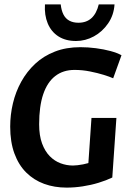

<svg xmlns="http://www.w3.org/2000/svg" viewBox="-20 -844 603 879"><path d="M284.8 14.9Q229.1 14.9 182 -2.3Q134.9 -19.5 100 -54.2Q65.1 -88.9 45.9 -141.5Q26.7 -194 26.7 -264.2Q26.7 -318.4 39.2 -371.1Q51.7 -423.8 77.3 -470.1Q102.9 -516.3 141.1 -552Q179.3 -587.7 231.2 -607.8Q283 -628 348 -628Q383 -628 419 -623.3Q455.1 -618.6 486 -610.3Q516.8 -601.9 536.2 -591.1L498.1 -485.6Q482.7 -492.6 454.7 -501.3Q426.7 -510 391.9 -516.9Q357.1 -523.9 321.2 -523.9Q269 -523.9 232.8 -495.8Q196.6 -467.8 177.9 -412.6Q159.2 -357.5 159.2 -275Q159.2 -223.5 172.5 -187.4Q185.8 -151.3 207.9 -128.9Q230.1 -106.5 257.5 -96.4Q284.9 -86.2 314.2 -86.2Q322.7 -86.2 335 -87.6Q347.3 -89 360.7 -91.6Q374.2 -94.2 384.6 -97.4L398.8 -304H512.9L494.1 -31.3Q466.3 -17.9 431.4 -7.3Q396.5 3.4 359 9.1Q321.6 14.9 284.8 14.9ZM328.1 -656.3Q280.3 -656.3 247.3 -677.5Q214.3 -698.8 198.5 -736.9Q182.7 -774.9 185.8 -823.9H258Q260.9 -796.5 270.4 -777.7Q279.9 -758.9 297.3 -749.4Q314.7 -739.9 338.9 -739.9Q375.8 -739.9 399 -761.2Q422.1 -782.4 432.1 -823.9H504.3Q501.2 -774.9 475 -736.9Q448.9 -698.8 409.9 -677.5Q370.9 -656.3 328.1 -656.3Z"/></svg>

Font: Ancizar Sans Thin
Style: Italic
Weight: 100
Italic angle: -4°
Designer: Cesar Puertas, Viviana Monsalve, Julian Moncada, Julian Prieto, Jose Castro, Mariel Hernandez, Felipe Aragon, Sara Alarc
Version: Version 8.100